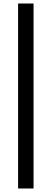

<svg xmlns="http://www.w3.org/2000/svg" viewBox="-20 -878 293 1093"><path d="M171 195H83V-858H171Z"/></svg>

Font: Playfair Display SC
Style: Bold
Weight: 700
Designer: Claus Eggers Sørensen
Foundry: Claus Eggers Sørensen
Version: Version 1.200; ttfautohint (v1.6)